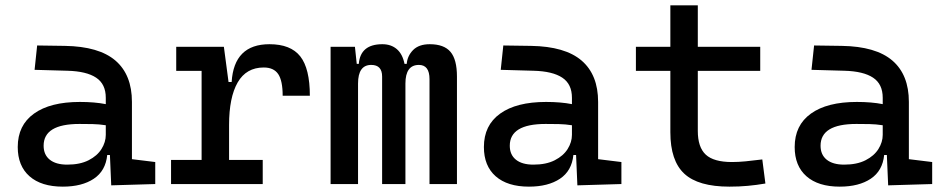

<svg xmlns="http://www.w3.org/2000/svg" viewBox="-20 -694 3556 724"><path d="M399.4 4.9 394.5 -109.4H384.3Q378.4 -49.8 333.7 -20Q289.1 9.8 216.8 9.8Q135.7 9.8 91.3 -29.3Q46.9 -68.4 46.9 -139.6Q46.9 -221.7 108.2 -265.6Q169.4 -309.6 281.2 -309.6Q336.9 -309.6 378.9 -301.3V-325.2Q378.9 -377 342.5 -401.1Q306.2 -425.3 234.4 -427.2L110.4 -430.7L120.1 -522.5L224.6 -521Q353 -519 415.3 -465.6Q477.5 -412.1 477.5 -309.6V-93.8L565.4 -83V0ZM378.9 -221.7Q354 -225.6 329.3 -226.1Q304.7 -226.6 279.3 -226.6Q144.5 -226.6 144.5 -144.5Q144.5 -110.4 167.7 -91.8Q190.9 -73.2 233.4 -73.2Q281.7 -73.2 314.2 -89.8Q346.7 -106.4 362.8 -132.3Q378.9 -158.2 378.9 -185.5Z M843.8 -222.7V-90.8H970.7V0H625V-90.8H740.2V-426.8H644.5V-517.6H824.2L841.8 -384.8H853.5Q862.3 -527.3 996.1 -527.3Q1076.2 -527.3 1112.3 -481.4Q1148.4 -435.5 1148.4 -333H1045.9Q1045.9 -389.6 1029.1 -414.6Q1012.2 -439.5 974.6 -439.5Q908.7 -439.5 876.2 -383.1Q843.8 -326.7 843.8 -222.7Z M1599.6 0V-395.5Q1599.6 -449.2 1559.6 -449.2Q1508.8 -449.2 1508.8 -378.9V0H1420.9V-405.3Q1420.9 -449.2 1379.9 -449.2Q1330.1 -449.2 1330.1 -378.9V0H1226.6V-517.6H1318.4L1325.2 -453.1H1333Q1338.9 -527.3 1421.9 -527.3Q1454.6 -527.3 1476.3 -508.8Q1498 -490.2 1505.4 -453.1H1513.7Q1516.1 -483.4 1537.8 -505.4Q1559.6 -527.3 1600.6 -527.3Q1654.3 -527.3 1678.7 -498.5Q1703.1 -469.7 1703.1 -405.3V0Z M2157.2 4.9 2152.3 -109.4H2142.1Q2136.2 -49.8 2091.6 -20Q2046.9 9.8 1974.6 9.8Q1893.6 9.8 1849.1 -29.3Q1804.7 -68.4 1804.7 -139.6Q1804.7 -221.7 1866 -265.6Q1927.2 -309.6 2039.1 -309.6Q2094.7 -309.6 2136.7 -301.3V-325.2Q2136.7 -377 2100.3 -401.1Q2064 -425.3 1992.2 -427.2L1868.2 -430.7L1877.9 -522.5L1982.4 -521Q2110.8 -519 2173.1 -465.6Q2235.4 -412.1 2235.4 -309.6V-93.8L2323.2 -83V0ZM2136.7 -221.7Q2111.8 -225.6 2087.2 -226.1Q2062.5 -226.6 2037.1 -226.6Q1902.3 -226.6 1902.3 -144.5Q1902.3 -110.4 1925.5 -91.8Q1948.7 -73.2 1991.2 -73.2Q2039.6 -73.2 2072 -89.8Q2104.5 -106.4 2120.6 -132.3Q2136.7 -158.2 2136.7 -185.5Z M2730.5 9.8Q2612.8 9.8 2560.3 -39.1Q2507.8 -87.9 2507.8 -195.3V-426.8H2377.9V-517.6H2507.8V-673.8H2611.3V-517.6H2846.7V-426.8H2611.3V-200.2Q2611.3 -138.7 2641.4 -110.8Q2671.4 -83 2740.2 -83Q2764.6 -83 2792 -85.7Q2819.3 -88.4 2854.5 -92.8L2866.2 -2Q2832 3.9 2799.6 6.8Q2767.1 9.8 2730.5 9.8Z M3329.1 4.9 3324.2 -109.4H3314Q3308.1 -49.8 3263.4 -20Q3218.8 9.8 3146.5 9.8Q3065.4 9.8 3021 -29.3Q2976.6 -68.4 2976.6 -139.6Q2976.6 -221.7 3037.8 -265.6Q3099.1 -309.6 3210.9 -309.6Q3266.6 -309.6 3308.6 -301.3V-325.2Q3308.6 -377 3272.2 -401.1Q3235.8 -425.3 3164.1 -427.2L3040 -430.7L3049.8 -522.5L3154.3 -521Q3282.7 -519 3345 -465.6Q3407.2 -412.1 3407.2 -309.6V-93.8L3495.1 -83V0ZM3308.6 -221.7Q3283.7 -225.6 3259 -226.1Q3234.4 -226.6 3209 -226.6Q3074.2 -226.6 3074.2 -144.5Q3074.2 -110.4 3097.4 -91.8Q3120.6 -73.2 3163.1 -73.2Q3211.4 -73.2 3243.9 -89.8Q3276.4 -106.4 3292.5 -132.3Q3308.6 -158.2 3308.6 -185.5Z"/></svg>

Font: Cascadia Code NF
Style: Regular
Weight: 400
Monospace: yes
Designer: Aaron Bell
Foundry: Saja Typeworks
Version: Version 2404.023; ttfautohint (v1.8.4)